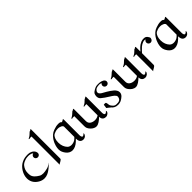

<svg xmlns="http://www.w3.org/2000/svg" viewBox="203 -1703 2773 2773"><g transform="rotate(-45 1590.0 -316.0)"><path d="M306.2 -395C327.1 -392.1 349.1 -387.2 361.8 -371.1C340.8 -366.2 326.2 -349.1 326.2 -327.1C326.2 -303.2 346.2 -284.2 370.1 -284.2C395 -284.2 415 -303.2 415 -327.1C415 -335 411.1 -351.1 408.2 -356.9C392.1 -394 346.2 -418 301.8 -418C252 -418 215.8 -414.1 170.9 -391.1C111.8 -361.8 66.9 -298.8 49.8 -236.8C44.9 -220.2 42 -201.2 42 -181.2C42 -127 64 -66.9 136.2 -24.9C168 -5.9 199.2 0 225.1 0C272.9 0 311 -22.9 335 -39.1C372.1 -62 430.2 -121.1 424.8 -121.1C424.8 -121.1 393.1 -85.9 340.8 -75.2C314.9 -68.8 287.1 -64 261.2 -64C237.8 -64 216.8 -67.9 198.2 -80.1C158.2 -104 106.9 -141.1 106.9 -200.2C106.9 -208 106 -216.8 106 -225.1C106 -270 118.2 -303.2 143.1 -336.9C157.2 -356.9 182.1 -372.1 207 -380.9C224.1 -389.2 242.2 -392.1 254.9 -394C269 -396 276.9 -396 285.2 -396C292 -396 297.9 -396 306.2 -395Z M585.9 -630.9C585.9 -643.1 586.9 -647 583 -647C577.6 -647 570.8 -641.1 566.9 -637.2C560.5 -631.8 549.8 -631.8 549.8 -631.8C549.8 -631.8 528.8 -610.8 508.8 -594.2C491.7 -578.1 462.9 -568.8 462.9 -564C462.9 -560.1 473.6 -557.1 477.5 -557.1C481 -557.1 481.9 -562 481.9 -562H517.6V15.1C528.8 -3.9 585.9 -16.1 585.9 -43Z M1015.6 -418C1013.7 -418 1008.8 -416 999.5 -409.2C995.6 -404.8 980.5 -399.9 973.6 -397.9C962.4 -415 943.8 -418 920.4 -418C881.8 -418 860.8 -411.1 820.8 -397.9C726.6 -367.2 681.6 -262.2 670.4 -216.8C664.6 -192.9 661.6 -172.9 661.6 -154.8C661.6 -110.8 677.7 -83 698.7 -53.2C724.6 -18.1 758.8 0 796.4 0C835.4 0 878.4 -19 918.5 -57.1C927.7 -64.9 938.5 -76.2 949.7 -87.9V-84C949.7 -20 982.4 0 1018.6 0C1056.6 0 1083.5 -32.2 1083.5 -53.2C1083.5 -62 1079.6 -64.9 1078.6 -64.9C1079.6 -61 1058.6 -39.1 1043.5 -39.1C1027.8 -39.1 1020.5 -64 1020.5 -84V-393.1C1020.5 -405.8 1019.5 -418 1015.6 -418ZM950.7 -334V-120.1C939.5 -106.9 923.8 -92.8 913.6 -86.9C900.4 -77.1 870.6 -65.9 841.8 -65.9C818.8 -65.9 795.4 -71.8 777.8 -90.8C749.5 -121.1 728.5 -165 728.5 -225.1C728.5 -236.8 729.5 -250 731.4 -265.1C737.8 -307.1 759.8 -340.8 778.8 -351.1C794.4 -358.9 825.7 -374 864.7 -374C890.6 -374 912.6 -367.2 929.7 -357.9C937.5 -353 946.8 -345.2 950.7 -334Z M1480.5 -122.1V-386.2V-400.9C1480.5 -416 1479.5 -418 1476.1 -418C1470.2 -418 1464.4 -412.1 1459.5 -408.2C1454.1 -402.8 1444.3 -402.8 1444.3 -402.8L1402.3 -363.8C1384.3 -349.1 1356.4 -339.8 1356.4 -335.9C1355.5 -332 1367.2 -328.1 1370.1 -328.1C1374.5 -328.1 1375.5 -332 1375.5 -332H1409.2V-104C1405.3 -101.1 1402.3 -99.1 1399.4 -97.2C1386.2 -87.9 1362.3 -80.1 1334.5 -80.1C1311.5 -80.1 1283.2 -85 1261.2 -101.1C1248.5 -109.9 1230.5 -128.9 1230.5 -161.1V-380.9C1230.5 -415 1230.5 -418 1226.1 -418C1220.2 -418 1214.4 -413.1 1209.5 -409.2C1204.1 -403.8 1194.3 -403.8 1194.3 -403.8C1194.3 -403.8 1172.4 -382.8 1152.3 -366.2C1134.3 -350.1 1106.4 -340.8 1106.4 -336.9C1106.4 -333 1117.2 -329.1 1120.1 -329.1C1124.5 -329.1 1125.5 -333 1125.5 -333H1162.1V-125C1162.1 -92.8 1175.3 -73.2 1182.1 -63C1208.5 -26.9 1244.1 0 1286.1 0C1325.2 0 1371.1 -36.1 1409.2 -73.2C1409.2 -17.1 1445.3 0 1478.5 0C1515.1 0 1543.5 -30.8 1543.5 -51.8C1543.5 -62 1538.1 -64.9 1538.1 -64.9C1539.6 -61 1518.1 -39.1 1502.4 -39.1C1487.3 -39.1 1480.5 -63 1480.5 -83Z M1843.3 -377.9C1825.2 -408.2 1776.4 -418 1741.2 -418C1696.3 -418 1689.5 -417 1649.4 -397C1628.4 -386.2 1608.4 -370.1 1599.1 -354C1593.3 -339.8 1589.4 -324.2 1589.4 -308.1C1589.4 -285.2 1596.2 -262.2 1615.2 -247.1C1647.5 -219.2 1676.3 -201.2 1724.1 -170.9C1761.2 -147.9 1807.1 -119.1 1807.1 -88.9C1807.1 -74.2 1798.3 -43.9 1779.3 -34.2C1758.3 -22 1741.2 -22.9 1717.3 -22.9C1671.4 -22.9 1655.3 -55.2 1640.1 -75.2C1627.4 -94.2 1633.3 -125 1623 -143.1C1616.2 -154.8 1580.1 -147.9 1580.1 -147.9L1572.3 -88.9C1572.3 -88.9 1613.3 -59.1 1631.3 -42C1647.5 -22 1675.3 0 1727.1 0C1751.5 0 1780.3 -5.9 1803.2 -21C1826.2 -36.1 1872.1 -62 1872.1 -111.8C1872.1 -171.9 1800.3 -214.8 1742.2 -251C1706.1 -273.9 1640.1 -296.9 1640.1 -335.9C1640.1 -367.2 1669.4 -386.2 1681.2 -391.1C1691.4 -395 1715.3 -400.9 1738.3 -400.9C1742.2 -400.9 1745.1 -400.9 1749.5 -399.9C1760.3 -398.9 1770.5 -396 1778.3 -391.1C1767.1 -381.8 1760.3 -370.1 1760.3 -355C1760.3 -331.1 1780.3 -312 1805.2 -312C1829.1 -312 1849.1 -331.1 1849.1 -355C1849.1 -363.8 1847.2 -372.1 1843.3 -377.9Z M2285.2 -122.1V-386.2V-400.9C2285.2 -416 2284.2 -418 2280.8 -418C2274.9 -418 2269 -412.1 2264.2 -408.2C2258.8 -402.8 2249 -402.8 2249 -402.8L2207 -363.8C2189 -349.1 2161.1 -339.8 2161.1 -335.9C2160.2 -332 2171.9 -328.1 2174.8 -328.1C2179.2 -328.1 2180.2 -332 2180.2 -332H2213.9V-104C2210 -101.1 2207 -99.1 2204.1 -97.2C2190.9 -87.9 2167 -80.1 2139.2 -80.1C2116.2 -80.1 2087.9 -85 2065.9 -101.1C2053.2 -109.9 2035.2 -128.9 2035.2 -161.1V-380.9C2035.2 -415 2035.2 -418 2030.8 -418C2024.9 -418 2019 -413.1 2014.2 -409.2C2008.8 -403.8 1999 -403.8 1999 -403.8C1999 -403.8 1977.1 -382.8 1957 -366.2C1939 -350.1 1911.1 -340.8 1911.1 -336.9C1911.1 -333 1921.9 -329.1 1924.8 -329.1C1929.2 -329.1 1930.2 -333 1930.2 -333H1966.8V-125C1966.8 -92.8 1980 -73.2 1986.8 -63C2013.2 -26.9 2048.8 0 2090.8 0C2129.9 0 2175.8 -36.1 2213.9 -73.2C2213.9 -17.1 2250 0 2283.2 0C2319.8 0 2348.1 -30.8 2348.1 -51.8C2348.1 -62 2342.8 -64.9 2342.8 -64.9C2344.2 -61 2322.8 -39.1 2307.1 -39.1C2292 -39.1 2285.2 -63 2285.2 -83Z M2657.7 -418C2630.9 -418 2590.8 -411.1 2532.7 -356C2522.9 -346.2 2509.8 -331.1 2497.1 -316.9V-394C2497.1 -405.8 2495.1 -418 2492.2 -418C2486.8 -418 2481 -412.1 2476.1 -408.2C2469.7 -402.8 2460 -402.8 2460 -402.8C2460 -402.8 2439 -381.8 2418 -363.8C2400.9 -349.1 2372.1 -339.8 2372.1 -335.9C2372.1 -332 2382.8 -328.1 2386.7 -328.1C2390.1 -328.1 2391.1 -333 2391.1 -333H2426.8V15.1C2438 -3.9 2497.1 -17.1 2497.1 -44.9V-284.2C2505.9 -297.9 2528.8 -314.9 2538.1 -327.1C2567.9 -362.8 2618.2 -392.1 2652.8 -392.1C2661.1 -392.1 2668 -391.1 2673.8 -387.2C2659.2 -379.9 2648.9 -365.2 2648.9 -348.1C2648.9 -323.2 2668.9 -303.2 2693.8 -303.2C2717.8 -303.2 2736.8 -321.8 2739.7 -346.2C2740.7 -348.1 2740.7 -349.1 2740.7 -351.1C2740.7 -356.9 2738.8 -366.2 2731.9 -376C2710 -413.1 2691.9 -418 2657.7 -418Z M3104.5 -418C3102.5 -418 3097.7 -416 3088.4 -409.2C3084.5 -404.8 3069.3 -399.9 3062.5 -397.9C3051.3 -415 3032.7 -418 3009.3 -418C2970.7 -418 2949.7 -411.1 2909.7 -397.9C2815.4 -367.2 2770.5 -262.2 2759.3 -216.8C2753.4 -192.9 2750.5 -172.9 2750.5 -154.8C2750.5 -110.8 2766.6 -83 2787.6 -53.2C2813.5 -18.1 2847.7 0 2885.3 0C2924.3 0 2967.3 -19 3007.3 -57.1C3016.6 -64.9 3027.3 -76.2 3038.6 -87.9V-84C3038.6 -20 3071.3 0 3107.4 0C3145.5 0 3172.4 -32.2 3172.4 -53.2C3172.4 -62 3168.5 -64.9 3167.5 -64.9C3168.5 -61 3147.5 -39.1 3132.3 -39.1C3116.7 -39.1 3109.4 -64 3109.4 -84V-393.1C3109.4 -405.8 3108.4 -418 3104.5 -418ZM3039.6 -334V-120.1C3028.3 -106.9 3012.7 -92.8 3002.4 -86.9C2989.3 -77.1 2959.5 -65.9 2930.7 -65.9C2907.7 -65.9 2884.3 -71.8 2866.7 -90.8C2838.4 -121.1 2817.4 -165 2817.4 -225.1C2817.4 -236.8 2818.4 -250 2820.3 -265.1C2826.7 -307.1 2848.6 -340.8 2867.7 -351.1C2883.3 -358.9 2914.6 -374 2953.6 -374C2979.5 -374 3001.5 -367.2 3018.6 -357.9C3026.4 -353 3035.6 -345.2 3039.6 -334Z"/></g></svg>

Font: Pierce
Style: Roman
Weight: 500
Version: Version 0.2.0